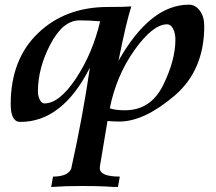

<svg xmlns="http://www.w3.org/2000/svg" viewBox="-20 -502 908 806"><path d="M166.5 -67.9Q229.5 -67.9 299.3 -173.3Q369.1 -278.8 400.4 -412.6Q357.4 -416.5 314 -416.5Q244.1 -416.5 191.7 -316.4Q139.2 -216.3 139.2 -118.2Q139.2 -99.1 147 -83.5Q154.8 -67.9 166.5 -67.9ZM504.4 -39.1Q612.8 -39.1 664.6 -144Q716.3 -249 716.3 -335.9Q716.3 -361.8 706.8 -380.9Q697.3 -399.9 681.6 -399.9Q621.6 -399.9 544.9 -292.2Q468.3 -184.6 440.9 -47.4Q463.4 -39.1 504.4 -39.1ZM475.1 283.2 462.9 282.2V283.2Q427.7 280.3 378.4 279.3L323.7 278.8Q251 278.8 200.2 282.7L194.8 283.2L202.6 239.3Q264.2 239.3 278.8 206.5Q327.1 -10.3 357.4 -218.3Q242.2 9.8 65.4 9.8Q24.9 9.8 24.9 -64.5Q24.9 -252.4 139.4 -362.5Q253.9 -472.7 432.6 -472.7Q504.9 -472.7 531.2 -475.1Q509.3 -406.7 477.5 -247.1Q610.8 -482.4 773.4 -482.4Q799.8 -482.4 818.6 -457.5Q837.4 -432.6 837.4 -392.6Q837.4 -206.1 711.9 -99.6Q586.4 6.8 483.9 8.3Q459.5 8.3 431.2 5.9L399.4 196.3L398.9 203.6Q398.9 239.3 482.9 239.3Z"/></svg>

Font: Kelvinch
Style: Bold Italic
Weight: 700
Italic angle: -10°
Designer: Paul James Miller
Foundry: High-Logic / Made with FontCreator
Version: Version 3.30 September 23, 2016